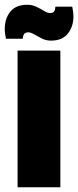

<svg xmlns="http://www.w3.org/2000/svg" viewBox="-34 -788 329 808"><path d="M40 -575H220V0H40ZM270 -760Q272 -750 273.5 -739.5Q275 -729 275 -719Q275 -676 251.5 -646.5Q228 -617 180 -617Q160 -617 142 -626Q124 -635 109.5 -643.5Q95 -652 85 -652Q72 -652 67 -644Q62 -636 62 -625H-9Q-11 -636 -12.5 -646Q-14 -656 -14 -666Q-14 -710 9.5 -739Q33 -768 81 -768Q101 -768 119 -759.5Q137 -751 151.5 -742Q166 -733 176 -733Q190 -733 194.5 -741Q199 -749 199 -760Z"/></svg>

Font: Protest Guerrilla
Style: Regular
Weight: 400
Designer: Octavio Pardo
Foundry: Ashler Design
Version: Version 2.005; ttfautohint (v1.8.4.7-5d5b)